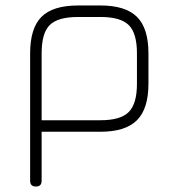

<svg xmlns="http://www.w3.org/2000/svg" viewBox="-20 -481 642 701"><path d="M90 179V-286Q90 -378 131.5 -419.5Q173 -461 265 -461H347Q438 -461 480 -419.5Q522 -378 522 -286V-175Q522 -84 480 -42Q438 0 347 0H132V179Q132 200 111 200Q90 200 90 179ZM132 -42H347Q420 -42 450 -72Q480 -102 480 -175V-286Q480 -360 450 -389.5Q420 -419 347 -419H265Q191 -419 161.5 -389.5Q132 -360 132 -286Z"/></svg>

Font: Jura Light
Style: Regular
Weight: 300
Designer: Daniel Johnson, Alexei Vanyashin
Foundry: Daniel Johnson
Version: Version 5.103